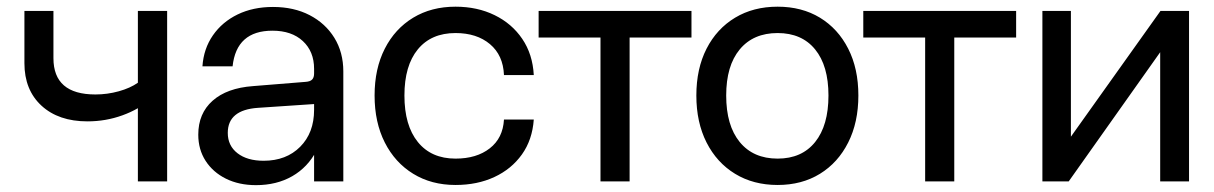

<svg xmlns="http://www.w3.org/2000/svg" viewBox="-20 -532 3559 563"><path d="M136.7 -361.4V-500H51.6V-346.8Q51.6 -268.3 101.6 -222.2Q151.6 -176.1 236.5 -176.1Q290.1 -176.1 338.9 -193.8Q387.6 -211.4 419.7 -240.5L384.3 -289.4Q361.8 -273.6 328.2 -264.3Q294.7 -255 259.7 -255Q136.7 -255 136.7 -361.4ZM470.1 0V-500H384.3V0Z M986.7 -322.6Q986.7 -378.4 960.5 -421Q934.2 -463.6 887.9 -487.6Q841.6 -511.6 780.4 -511.6Q722.2 -511.6 676.9 -489.7Q631.6 -467.7 604.4 -428.5Q577.1 -389.2 573.6 -337.4H662Q673.2 -442 778.9 -442Q835.3 -442 868.1 -411.5Q901 -381 901 -330V0H986.7ZM933.5 -207.3 901 -209.9Q901 -142.6 860.2 -101.6Q819.4 -60.6 753 -60.6Q704.9 -60.6 676.4 -82.7Q647.9 -104.7 647.9 -142.4Q647.9 -209.8 736.5 -215.8L902.8 -227L901 -316.6Q901 -304.5 895.1 -298.6Q889.3 -292.7 875.4 -291.9L721.9 -279.5Q645.4 -273.9 603.4 -236.6Q561.4 -199.4 561.4 -137.1Q561.4 -93.7 582.9 -60.3Q604.5 -26.9 642.6 -8Q680.8 10.9 730.6 10.9Q791.1 10.9 836.9 -15.3Q882.6 -41.5 908.1 -90.4Q933.5 -139.3 933.5 -207.3Z M1078.4 -252Q1078.4 -173.3 1108.3 -114.2Q1138.3 -55.1 1191.7 -22.4Q1245.1 10.4 1315.7 10.4Q1379.5 10.4 1429.6 -12.9Q1479.7 -36.1 1510.4 -79.1Q1541 -122 1545.2 -181.5H1457.8Q1454.8 -127.1 1416.1 -97Q1377.5 -66.9 1315.7 -66.9Q1244.7 -66.9 1205.3 -115.5Q1165.9 -164.1 1165.9 -252Q1165.9 -339.3 1205.1 -387.2Q1244.4 -435.1 1315.7 -435.1Q1378 -435.1 1416.7 -402.6Q1455.4 -370.1 1457.8 -311.9H1545.2Q1541.9 -373.1 1511.4 -418Q1481 -462.9 1430.3 -487.6Q1379.6 -512.4 1315.7 -512.4Q1245 -512.4 1191.6 -480.1Q1138.1 -447.7 1108.3 -389.2Q1078.4 -330.6 1078.4 -252Z M2007.6 -500H1559.4V-422H1740.8V0H1826.2V-422H2007.6Z M2021.9 -251.9Q2021.9 -173.3 2051.8 -114.2Q2081.8 -55.1 2135.4 -22.4Q2189.1 10.4 2260.2 10.4Q2331.2 10.4 2384.4 -22.4Q2437.5 -55.1 2467.2 -114.2Q2497 -173.3 2497 -252Q2497 -330.7 2467.2 -389.2Q2437.5 -447.7 2384.4 -480.1Q2331.2 -512.4 2260.2 -512.4Q2189.1 -512.4 2135.5 -480.1Q2081.8 -447.8 2051.8 -389.2Q2021.9 -330.6 2021.9 -251.9ZM2409.3 -252Q2409.3 -164.1 2370.2 -115.5Q2331.1 -66.9 2260.2 -66.9Q2188.9 -66.9 2149.1 -115.5Q2109.4 -164.1 2109.4 -252Q2109.4 -339.2 2149.1 -387.1Q2188.9 -435.1 2260.2 -435.1Q2331.1 -435.1 2370.2 -387.1Q2409.3 -339.2 2409.3 -252Z M2959.6 -500H2511.4V-422H2692.8V0H2778.2V-422H2959.6Z M3120.2 -500H3036.6V0H3113.7L3382 -378.9V0H3466.6V-500H3382.9L3120.2 -131.2Z"/></svg>

Font: Overused Grotesk Light
Style: Regular
Weight: 300
Designer: RandomMaerks
Version: Version 0.005